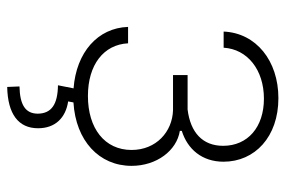

<svg xmlns="http://www.w3.org/2000/svg" viewBox="-149 -444 786 528"><g transform="rotate(90 244.0 -180.0)"><path d="M54 -139.2C56.8 -55.4 124.3 3.2 223 10.7L214.5 53.6C267 54.3 292.3 71.4 292.6 109.4C292.3 143.5 267.8 158.4 217.7 159.4L219.1 193.2C293.7 191.8 332.7 162.3 332.7 108.3C332.7 60.7 303.6 32.3 258.9 25.6L261.7 11C367.2 4.6 436.1 -59.7 436.1 -148.8C436.1 -217.7 394.2 -273.1 339.8 -281.6V-286.9C390.3 -302.6 424.7 -342.7 424.7 -401.6C424.7 -487.9 356.2 -552.6 250 -552.6C147.4 -552.6 70.7 -491.5 66.8 -402H111.2C115.1 -467.3 171.9 -512.8 251.4 -512.8C329.5 -512.8 381 -468.4 381 -400.6C381 -343.8 344.1 -310.7 281.2 -302.9H186.4V-262.8H283C342.3 -261 392.4 -216.6 392.4 -148.8C392.4 -74.9 333.1 -28.8 244 -28.8C158 -28.8 102.6 -72.1 99.1 -139.2Z"/></g></svg>

Font: Karasuma Gothic
Style: Thin
Weight: 200
Designer: Rasmus Andersson / Ryoko Ishizuka
Foundry: rsms
Version: Version 1.00